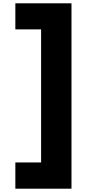

<svg xmlns="http://www.w3.org/2000/svg" viewBox="-20 -924 561 1163"><path d="M413 219H73V60H229V-746H73V-904H413Z"/></svg>

Font: SVN-Poppins ExtraBold
Style: Regular
Weight: 800
Designer: Ninad Kale (Devanagari), Jonny Pinhorn (Latin)
Foundry: Indian Type Foundry
Version: Version 3.002 2017; ttfautohint (v1.8.3)